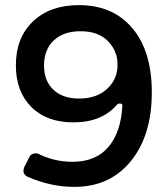

<svg xmlns="http://www.w3.org/2000/svg" viewBox="-20 -725 655 750"><path d="M271 5Q178 5 89 -34Q62 -46 77 -77L96 -114Q100 -122 112 -125Q124 -128 132 -123Q194 -93 263 -93Q355 -93 404 -151.5Q453 -210 458 -313Q458 -320 449.5 -320.5Q441 -321 436 -315Q377 -247 267 -247Q162 -247 102 -307.5Q42 -368 42 -470Q42 -578 109 -641.5Q176 -705 288 -705Q421 -705 497 -615Q573 -525 573 -364Q573 -196 491 -95.5Q409 5 271 5ZM289 -340Q358 -340 399 -378.5Q440 -417 439 -473Q440 -524 402.5 -563.5Q365 -603 294 -603Q229 -603 190.5 -567.5Q152 -532 152 -469Q152 -409 188.5 -374.5Q225 -340 289 -340Z"/></svg>

Font: Trueno
Style: Round
Weight: 400
Designer: Julieta Ulanovsky, Jasper
Foundry: Julieta Ulanovsky, Cannot Into Space Fonts
Version: Version 3.001